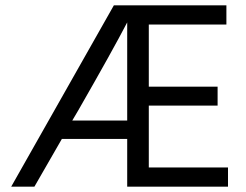

<svg xmlns="http://www.w3.org/2000/svg" viewBox="-20 -697 924 720"><path d="M109 3H22L407 -677H829V-605H538V-372H796V-301H538V-69H835V3H457V-176H212ZM274 -284 251 -245H457V-613Q403 -509 274 -284Z"/></svg>

Font: Hind Siliguri Fixed
Style: Regular
Weight: 400
Designer: Jyotish Sonowal
Foundry: Indian Type Foundry
Version: Version 1.001;October 28, 2021;FontCreator 12.0.0.2565 64-bi